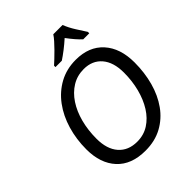

<svg xmlns="http://www.w3.org/2000/svg" viewBox="-260 -1087 1241 1241"><g transform="rotate(-45 360.5 -467.0)"><path d="M337 10Q209 10 140.5 -64.5Q72 -139 72 -267Q72 -359 96.5 -442Q121 -525 168 -588.5Q215 -652 282 -688.5Q349 -725 433 -725Q554 -725 622 -649.5Q690 -574 690 -444Q690 -351 667.5 -269Q645 -187 600.5 -124.5Q556 -62 490 -26Q424 10 337 10ZM340 -69Q400 -69 447 -99Q494 -129 527 -181.5Q560 -234 577.5 -302Q595 -370 595 -446Q595 -541 550 -593.5Q505 -646 427 -646Q367 -646 319 -616.5Q271 -587 237 -535.5Q203 -484 185 -415.5Q167 -347 167 -269Q167 -174 213 -121.5Q259 -69 340 -69ZM307 -797Q319 -808 339 -826.5Q359 -845 379.5 -866Q400 -887 418.5 -907.5Q437 -928 447 -944H532Q547 -905 572 -865.5Q597 -826 616 -797V-784H561Q543 -800 522.5 -824Q502 -848 482 -875Q452 -848 421.5 -824.5Q391 -801 365 -784H307Z"/></g></svg>

Font: BC Sans
Style: Italic
Weight: 400
Italic angle: -12°
Designer: Monotype Design Team
Designer: Province of B.C.
Foundry: Monotype Imaging Inc.
Version: Version 2.000;GOOG;noto-source:20170915:90ef993387c0